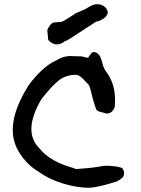

<svg xmlns="http://www.w3.org/2000/svg" viewBox="-20 -891 669 913"><path d="M406 2Q346 2 279 -18.5Q212 -39 166 -73Q122 -98 88.5 -141Q55 -184 45 -231Q23 -337 115 -484Q182 -575 248 -604Q287 -628 327 -624L362 -623H368Q370 -623 382 -619.5Q394 -616 396 -617H400Q401 -620 408.5 -630Q416 -640 419 -642Q440 -648 456 -623Q463 -608 471 -576Q474 -568 482 -554Q527 -497 527 -418L526 -383Q514 -351 488 -351Q449 -360 444 -364L442 -366Q440 -367 439 -368L438 -370Q424 -406 412 -459Q407 -481 400 -490Q394 -495 381.5 -509Q369 -523 358 -530Q347 -537 333 -535Q316 -535 299.5 -529.5Q283 -524 272 -517.5Q261 -511 245.5 -496.5Q230 -482 222.5 -474Q215 -466 199 -446.5Q183 -427 178 -421Q87 -268 166 -187Q219 -121 330 -92Q340 -88 341 -87Q344 -87 385.5 -90.5Q427 -94 453 -99Q470 -103 489 -103Q503 -103 529.5 -99.5Q556 -96 562 -90Q570 -80 570 -67.5Q570 -55 562 -46Q540 -28 531 -27Q455 -2 406 2ZM244 -680Q233 -682 221 -690.5Q209 -699 209 -704L205 -748Q205 -749 209 -757Q213 -765 220.5 -774Q228 -783 235 -784L272 -787Q278 -789 289.5 -795.5Q301 -802 317.5 -813Q334 -824 340 -828L363 -838Q386 -847 388 -849Q424 -873 442 -871Q445 -871 445 -870Q455 -873 472.5 -862.5Q490 -852 493 -831Q488 -812 470 -801Q452 -790 437 -788L363 -740Q352 -732 322 -713Q292 -694 288 -695Q269 -678 244 -680Z"/></svg>

Font: Excalifont
Style: Regular
Weight: 400
Designer: Your Own Font Foundry (Virgil); Ján Filípek / DizajnDesign (Excalifont, modifications)
Foundry: Your Own Font Foundry (Virgil); Ján Filípek / DizajnDesign (Excalifont, modifications)
Version: Version 1.000;Glyphs 3.2 (3227)